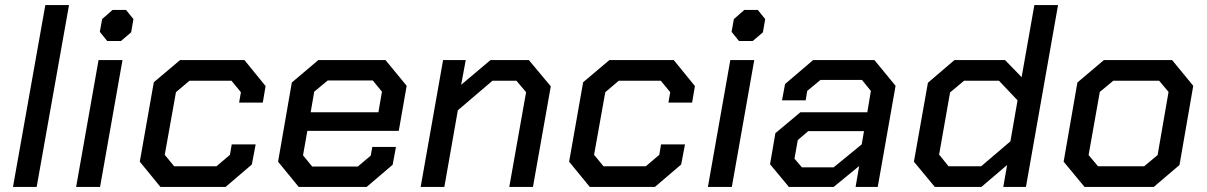

<svg xmlns="http://www.w3.org/2000/svg" viewBox="-20 -734 4740 754"><path d="M158 -714H251L124 0H31Z M372 -609 381 -659 422 -695H475L504 -659L495 -607L455 -573H401ZM367 -498H461L373 0H279Z M529 -99 584 -411 687 -498H940L1023 -396L1012 -331H919L926 -372L889 -417H724L671 -372L627 -126L664 -81H830L883 -126L890 -167H984L969 -88L866 0H610Z M1072 -99 1126 -410 1230 -498H1494L1577 -397L1546 -220H1187L1170 -124L1206 -80H1385L1436 -123L1442 -157H1535L1522 -87L1420 0H1153ZM1466 -293 1480 -374 1444 -418H1267L1214 -374L1200 -293Z M1720 -498H1809L1791 -401L1906 -498H2057L2143 -395L2073 0H1980L2046 -372L2008 -417H1914L1778 -301L1725 0H1632Z M2215 -99 2270 -411 2373 -498H2626L2709 -396L2698 -331H2605L2612 -372L2575 -417H2410L2357 -372L2313 -126L2350 -81H2516L2569 -126L2576 -167H2670L2655 -88L2552 0H2296Z M2853 -609 2862 -659 2903 -695H2956L2985 -659L2976 -607L2936 -573H2882ZM2848 -498H2942L2854 0H2760Z M3004 -89 3025 -211 3123 -293H3386L3400 -377L3365 -420H3202L3150 -377L3144 -340H3051L3063 -404L3173 -498H3414L3497 -397L3427 0H3340L3354 -82L3254 0H3078ZM3254 -77 3364 -167 3373 -219H3154L3113 -184L3100 -111L3129 -77Z M3569 -99 3624 -409 3728 -498H3927L3992 -431L4042 -714H4135L4009 0H3920L3935 -86L3834 0H3651ZM3833 -81 3948 -179 3976 -340 3903 -417H3766L3711 -371L3668 -127L3705 -81Z M4157 -99 4211 -410 4315 -498H4583L4666 -397L4612 -86L4511 0H4239ZM4473 -81 4526 -125 4569 -373 4532 -417H4352L4299 -373L4255 -125L4292 -81Z"/></svg>

Font: Chakra Petch Medium
Style: Italic
Weight: 500
Italic angle: -10°
Designer: Katatrad Aksorn Co.,Ltd.
Foundry: Cadson Demak Co.,Ltd.
Version: Version 1.000; ttfautohint (v1.6)